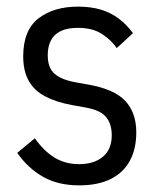

<svg xmlns="http://www.w3.org/2000/svg" viewBox="-20 -547 479 579"><path d="M219 12Q155 12 109.5 -14Q64 -40 32 -86L85 -130Q112 -92 144 -72Q176 -52 219 -52Q264 -52 290.5 -74.5Q317 -97 317 -139Q317 -173 300 -194Q283 -215 237 -223L198 -230Q149 -239 116 -256.5Q83 -274 66.5 -303.5Q50 -333 50 -377Q50 -456 96 -491.5Q142 -527 215 -527Q254 -527 284 -518Q314 -509 338 -491Q362 -473 381 -447L332 -402Q316 -426 287.5 -444.5Q259 -463 215 -463Q169 -463 146.5 -442Q124 -421 124 -380Q124 -343 144 -325Q164 -307 207 -299L246 -292Q325 -278 358 -242.5Q391 -207 391 -148Q391 -98 371.5 -62Q352 -26 313.5 -7Q275 12 219 12Z"/></svg>

Font: IBM Plex Sans Condensed
Style: Regular
Weight: 400
Width: 3
Designer: Mike Abbink, Paul van der Laan, Pieter van Rosmalen
Foundry: Bold Monday
Version: Version 3.201